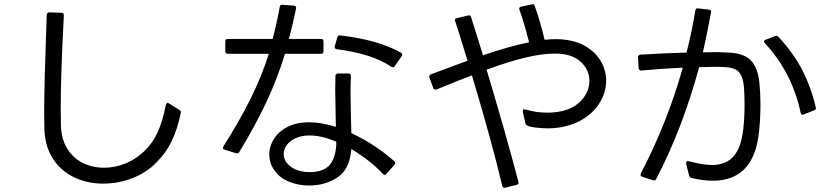

<svg xmlns="http://www.w3.org/2000/svg" viewBox="-20 -838 3995 917"><path d="M473 39Q400 39 337.5 10.5Q275 -18 235 -76.5Q195 -135 192 -222Q191 -246 191 -305Q191 -429 203 -767Q205 -779 216 -779L273 -777Q285 -777 285 -764Q270 -487 270 -318Q270 -262 271 -238Q273 -173 301.5 -127.5Q330 -82 376 -59.5Q422 -37 477 -37Q528 -37 577 -56.5Q626 -76 666 -113Q708 -152 732.5 -205.5Q757 -259 772 -337Q774 -344 778 -346Q782 -348 787 -344L837 -313Q846 -308 843 -297Q828 -223 801 -166Q774 -109 728 -63Q681 -14 613 12.5Q545 39 473 39Z M1068 -652H1282Q1304 -736 1316 -805Q1318 -817 1329 -815L1384 -811Q1397 -809 1394 -797Q1382 -738 1360 -652H1513Q1525 -652 1525 -640V-593Q1525 -581 1513 -581H1341Q1305 -463 1253 -352Q1201 -241 1123 -112Q1118 -103 1108 -106L1053 -123Q1041 -126 1047 -139Q1122 -257 1175.5 -364Q1229 -471 1264 -581H1068Q1063 -581 1059.5 -584.5Q1056 -588 1056 -593V-640Q1056 -652 1068 -652ZM1849 -519Q1800 -552 1736 -572Q1672 -592 1588 -603Q1576 -605 1579 -617L1591 -660Q1594 -671 1605 -669Q1790 -647 1895 -586Q1901 -583 1901 -577Q1901 -574 1898 -569L1866 -523Q1860 -513 1849 -519ZM1817 -3Q1813 -3 1809 -7Q1782 -37 1742 -68.5Q1702 -100 1658 -126Q1654 -72 1632.5 -34.5Q1611 3 1566 24Q1517 48 1455 48Q1411 48 1368.5 33Q1326 18 1301 -11Q1266 -51 1266 -101Q1266 -134 1282.5 -165Q1299 -196 1330 -218Q1380 -254 1456 -254Q1516 -254 1584 -232L1583 -294Q1581 -372 1581 -409Q1581 -455 1582 -476Q1584 -487 1595 -487H1644Q1656 -487 1656 -475Q1654 -425 1654 -395Q1654 -359 1656 -283Q1658 -229 1658 -202Q1715 -176 1768.5 -140.5Q1822 -105 1863 -68Q1868 -63 1868 -59Q1868 -57 1864 -51L1825 -7Q1822 -3 1817 -3ZM1459 -191Q1406 -191 1371 -166Q1353 -153 1344 -136.5Q1335 -120 1335 -103Q1335 -69 1364 -46Q1381 -31 1406.5 -23.5Q1432 -16 1458 -16Q1522 -16 1552 -47.5Q1582 -79 1586 -145V-161Q1517 -191 1459 -191Z M2477 -308Q2477 -319 2490 -315Q2540 -300 2594 -300Q2683 -300 2735 -339Q2764 -361 2779.5 -390.5Q2795 -420 2795 -452Q2795 -499 2761 -535.5Q2727 -572 2666 -580Q2654 -582 2627 -582Q2511 -582 2304 -505Q2393 -209 2456 30L2457 34Q2457 42 2447 45L2394 58L2389 59Q2382 59 2379 50Q2324 -179 2234 -478Q2175 -456 2093 -422L2065 -411Q2063 -410 2059 -410Q2052 -410 2049 -418L2031 -467Q2030 -469 2030 -473Q2030 -480 2038 -483L2213 -548L2200 -590Q2170 -690 2154 -736Q2153 -738 2153 -742Q2153 -750 2162 -751L2215 -764L2219 -765Q2227 -765 2230 -756L2287 -574Q2412 -617 2507 -636Q2483 -730 2461 -791Q2460 -793 2460 -796Q2460 -805 2469 -806L2520 -817L2524 -818Q2531 -818 2534 -809Q2560 -737 2581 -648Q2610 -651 2637 -651Q2660 -651 2681 -648Q2743 -640 2786.5 -611Q2830 -582 2852.5 -540.5Q2875 -499 2875 -452Q2875 -395 2841.5 -343Q2808 -291 2745 -258Q2715 -243 2676.5 -234Q2638 -225 2597 -225Q2565 -225 2528 -230Q2491 -235 2489 -250L2477 -304Z M3041 -10Q3170 -259 3241 -515Q3124 -509 3043 -501Q3032 -501 3030 -513L3027 -564Q3027 -576 3039 -577Q3174 -585 3259 -587Q3285 -689 3301 -788Q3303 -800 3314 -798L3366 -792Q3379 -790 3376 -779Q3359 -685 3337 -588L3393 -589Q3421 -589 3459 -587Q3534 -584 3567 -548.5Q3600 -513 3607 -442Q3612 -392 3612 -340Q3612 -277 3606 -217.5Q3600 -158 3588 -122Q3540 25 3385 25Q3336 25 3283 12Q3274 9 3271 0L3257 -56V-60Q3257 -71 3270 -68Q3337 -50 3380 -50Q3430 -50 3463 -73Q3496 -96 3514 -146Q3536 -211 3536 -338Q3536 -385 3533 -424Q3528 -475 3507.5 -495.5Q3487 -516 3437 -518L3394 -519Q3375 -519 3319 -517Q3240 -225 3114 17Q3110 26 3099 23L3047 6Q3035 1 3041 -10ZM3813 -290Q3806 -290 3804 -299Q3764 -490 3633 -632Q3629 -636 3629 -640Q3629 -645 3636 -648L3682 -666Q3684 -667 3688 -667Q3693 -667 3698 -662Q3772 -582 3813.5 -500Q3855 -418 3876 -326L3877 -322Q3877 -314 3868 -311L3818 -291Q3816 -290 3813 -290Z"/></svg>

Font: LINE Seed JP_TTF Regular
Style: Regular
Weight: 400
Designer: LINE & Fontrix & Fontworks
Version: Version 1.002